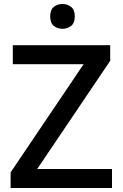

<svg xmlns="http://www.w3.org/2000/svg" viewBox="-20 -940 614 960"><path d="M540 0H33V-78L398 -619H44V-714H531V-636L166 -95H540ZM293 -920Q317 -920 335.5 -905.5Q354 -891 354 -858Q354 -825 335.5 -810.5Q317 -796 293 -796Q267 -796 249 -810.5Q231 -825 231 -858Q231 -891 249 -905.5Q267 -920 293 -920Z"/></svg>

Font: Noto Sans Thaana Medium
Style: Regular
Weight: 500
Designer: David Williams
Foundry: Google Inc.
Version: Version 3.001; ttfautohint (v1.8.4.7-5d5b)